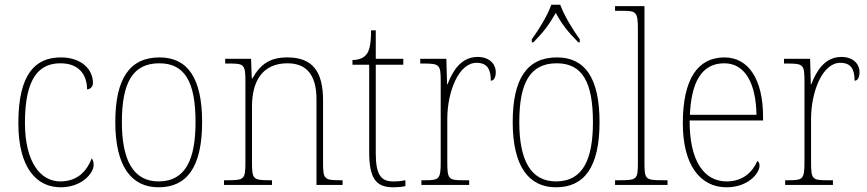

<svg xmlns="http://www.w3.org/2000/svg" viewBox="-20 -786 3686 816"><path d="M238 10C328 10 378 -50 378 -85C378 -98 375 -106 370 -113C350 -62 313 -16 238 -15C152 -14 86 -97 86 -264C86 -456 147 -517 237 -517C315 -517 350 -469 350 -406C363 -407 375 -416 375 -434C375 -492 325 -542 239 -542C133 -542 58 -476 58 -263C58 -70 137 10 238 10Z M654 10C775 10 839 -77 839 -267C839 -455 777 -542 658 -542C532 -542 470 -453 470 -267C470 -78 539 10 654 10ZM654 -15C546 -15 498 -106 498 -267C498 -433 543 -517 657 -517C766 -517 811 -437 811 -267C811 -111 770 -15 654 -15Z M932 0H1136V-20H1124C1056 -20 1051 -25 1051 -95V-334C1051 -439 1094 -517 1202 -517C1292 -517 1325 -455 1325 -365V0H1436V-20H1425C1358 -20 1353 -25 1353 -95V-359C1353 -483 1308 -542 1201 -542C1131 -542 1088 -516 1053 -453H1050L1047 -536H937V-516H956C1017 -516 1023 -511 1023 -442V-95C1023 -25 1018 -20 950 -20H932Z M1651 10C1667 10 1684 9 1703 5V-20C1683 -16 1670 -15 1650 -15C1599 -15 1577 -44 1577 -135V-511H1694V-536H1577V-657H1557C1557 -599 1550 -567 1535 -552C1524 -539 1504 -531 1478 -531V-511H1549V-141C1549 -29 1577 10 1651 10Z M1771 0H1974V-20H1948C1887 -20 1881 -24 1881 -97V-280C1881 -398 1930 -519 2005 -519C2050 -519 2066 -493 2066 -443C2080 -443 2087 -459 2087 -479C2087 -515 2059 -544 2010 -544C1938 -544 1903 -482 1882 -428H1880L1877 -536H1766V-516H1778C1848 -516 1853 -512 1853 -441V-97C1853 -24 1846 -20 1786 -20H1771Z M2240 -619V-606H2247C2292 -652 2314 -682 2342 -731C2369 -682 2392 -652 2438 -606H2444V-619C2416 -657 2377 -721 2361 -766H2323C2308 -721 2268 -657 2240 -619ZM2343 10C2464 10 2528 -77 2528 -267C2528 -455 2466 -542 2347 -542C2221 -542 2159 -453 2159 -267C2159 -78 2228 10 2343 10ZM2343 -15C2235 -15 2187 -106 2187 -267C2187 -433 2232 -517 2346 -517C2455 -517 2500 -437 2500 -267C2500 -111 2459 -15 2343 -15Z M2594 0H2817V-20H2796C2723 -20 2719 -24 2719 -94V-760H2594V-740H2624C2684 -740 2691 -736 2691 -662V-94C2691 -24 2687 -20 2614 -20H2594Z M3068 10C3159 10 3208 -49 3208 -82C3208 -93 3204 -98 3199 -102C3178 -55 3138 -15 3068 -15C2973 -15 2910 -101 2911 -274H3223V-290C3223 -447 3162 -542 3059 -542C2946 -542 2882 -451 2882 -262C2882 -87 2954 10 3068 10ZM3195 -298H2912C2918 -432 2959 -517 3058 -517C3149 -517 3193 -428 3195 -298Z M3317 0H3520V-20H3494C3433 -20 3427 -24 3427 -97V-280C3427 -398 3476 -519 3551 -519C3596 -519 3612 -493 3612 -443C3626 -443 3633 -459 3633 -479C3633 -515 3605 -544 3556 -544C3484 -544 3449 -482 3428 -428H3426L3423 -536H3312V-516H3324C3394 -516 3399 -512 3399 -441V-97C3399 -24 3392 -20 3332 -20H3317Z"/></svg>

Font: Noto Serif Myanmar SemiCondensed Thin
Style: Regular
Weight: 100
Width: 4
Designer: Ben Mitchell and the Monotype Design Team
Foundry: Monotype Imaging Inc.
Version: Version 2.106